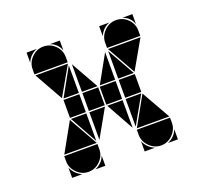

<svg xmlns="http://www.w3.org/2000/svg" viewBox="-92 -600 753 706"><g transform="rotate(-20 284.0 -247.0)"><path d="M142 -492Q169 -492 188 -473Q207 -454 207 -427V-407H77V-427Q77 -453 96.5 -472.5Q116 -492 142 -492ZM426 -492Q453 -492 472 -473Q491 -454 491 -427V-407H361V-427Q361 -453 380.5 -472.5Q400 -492 426 -492ZM426 -2Q400 -2 380.5 -21.5Q361 -41 361 -67V-87H491V-67Q491 -41 471.5 -21.5Q452 -2 426 -2ZM142 -2Q116 -2 96.5 -21.5Q77 -41 77 -67V-87H207V-67Q207 -41 187.5 -21.5Q168 -2 142 -2ZM363 -92 426 -205 490 -92ZM79 -92 142 -205 206 -92ZM206 -402 142 -290 79 -402ZM490 -402 426 -290 363 -402ZM424 -212H361V-282H424ZM349 -212H287V-282H349ZM281 -212H219V-282H281ZM219 -287V-395L280 -287ZM361 -287V-395L422 -287ZM361 -207H422L361 -99ZM219 -207H280L219 -99ZM207 -287H147L207 -395ZM349 -207V-99L289 -207ZM349 -287H289L349 -395ZM207 -207V-99L147 -207ZM77 -42Q89 -14 117 -2H77ZM361 -42Q373 -14 401 -2H361ZM361 -492H401Q387 -487 377 -477Q367 -467 361 -453ZM77 -492H117Q103 -487 93 -477Q83 -467 77 -453ZM168 -2Q182 -8 192 -18Q202 -28 207 -42V-2ZM452 -2Q466 -8 476 -18Q486 -28 491 -42V-2ZM491 -492V-453Q481 -482 452 -492ZM207 -492V-453Q197 -482 168 -492ZM207 -212H145V-282H207Z"/></g></svg>

Font: CAT DyFa
Style: Regular
Weight: 400
Designer: Peter Wiegel
Foundry: Peter Wiegel
Version: Version 1.001; ttfautohint (v1.3)